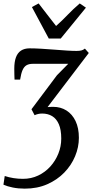

<svg xmlns="http://www.w3.org/2000/svg" viewBox="-21 -849 540 1116"><path d="M123 247.5Q85.5 247.5 53.5 241Q21.5 234.5 -1 224.5L6.5 174Q30.5 182 57.2 186.2Q84 190.5 112.5 190.5Q160.5 190.5 201 171.2Q241.5 152 271.5 118.8Q301.5 85.5 318.2 43.8Q335 2 335 -43.5Q335 -95 321 -127Q307 -159 282.2 -174Q257.5 -189 224 -189Q213 -189 202.2 -186.8Q191.5 -184.5 180 -179.5L162 -214L310 -411.5L375.5 -478Q350 -478 323.5 -478Q297 -478 270.5 -478Q244 -478 218.2 -478Q192.5 -478 168.5 -478Q147.5 -478 133.2 -469.8Q119 -461.5 110.2 -441.8Q101.5 -422 96 -386.5H63.5Q63 -398 62.5 -415Q62 -432 62 -450Q62 -489 71.5 -515.2Q81 -541.5 101 -554.8Q121 -568 151.5 -568Q181 -568 218.2 -565.8Q255.5 -563.5 294 -560.5Q332.5 -557.5 366.5 -555.2Q400.5 -553 423.5 -553Q441 -553 452 -555.8Q463 -558.5 472.5 -566.5L495 -541L255.5 -226.5Q262 -227 269.2 -227.5Q276.5 -228 288 -228Q331.5 -228 365.2 -206.8Q399 -185.5 418.2 -145.2Q437.5 -105 437.5 -48Q437.5 6.5 415.5 59.2Q393.5 112 352.5 154.2Q311.5 196.5 253.5 222Q195.5 247.5 123 247.5ZM262.5 -625 164.5 -808 203.5 -829Q228.5 -796.5 253.8 -763.8Q279 -731 305 -698Q342 -731 373.2 -763.8Q404.5 -796.5 442.5 -829L478.5 -804.5L332 -625Z"/></svg>

Font: Merriweather Light 18pt
Style: Italic
Weight: 400
Italic angle: -7.8°
Version: Version 2.101